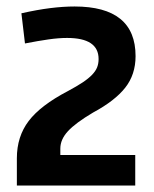

<svg xmlns="http://www.w3.org/2000/svg" viewBox="-20 -873 476 592"><path d="M32 -385Q32 -452 68.5 -500Q105 -548 189 -592Q217 -607 235 -619Q253 -631 264 -642.5Q275 -654 279.5 -665.5Q284 -677 284 -691Q284 -756 187 -756Q161 -756 129.5 -751.5Q98 -747 57 -739L46 -832Q95 -843 135 -848Q175 -853 210 -853Q398 -853 398 -700Q398 -643 366 -602.5Q334 -562 267 -526Q213 -494 189.5 -468.5Q166 -443 166 -415V-395H397V-301H32Z"/></svg>

Font: Encode Sans Narrow
Style: SemiBold
Weight: 600
Designer: Pablo Impallari, Andres Torresi
Foundry: Pablo Impallari, Andres Torresi
Version: Version 1.000; ttfautohint (v1.00) -l 8 -r 50 -G 200 -x 14 -